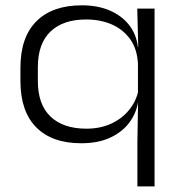

<svg xmlns="http://www.w3.org/2000/svg" viewBox="-20 -514 668 705"><path d="M278 12Q171 12 113 -46.5Q55 -105 55 -217V-265Q55 -377.5 113.8 -436Q172.5 -494.5 280.5 -494.5Q338 -494.5 382.2 -475.8Q426.5 -457 453.8 -422.5Q481 -388 486.5 -340.5H507L486.5 -280.5Q483.5 -335.5 457.2 -371.2Q431 -407 389.2 -424.8Q347.5 -442.5 296.5 -442.5Q211.5 -442.5 165.2 -398Q119 -353.5 119 -267.5V-216Q119 -130.5 165.5 -86Q212 -41.5 297.5 -41.5Q348.5 -41.5 388.8 -60.2Q429 -79 455 -111.5Q481 -144 489 -185L506 -136.5H486.5Q479.5 -96.5 454 -62.8Q428.5 -29 384.5 -8.5Q340.5 12 278 12ZM484.5 170.5V4L487 -139.5L486.5 -156.5V-323L487.5 -346L484 -482.5H547.5V170.5Z"/></svg>

Font: Anek Gujarati SemiExpanded Light
Style: Regular
Weight: 300
Width: 6
Designer: Mrunmayee Ghaisas (Gujarati), Yesha Goshar (Latin)
Foundry: Ek Type
Version: Version 1.003